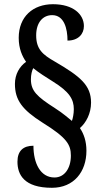

<svg xmlns="http://www.w3.org/2000/svg" viewBox="-20 -780 484 913"><path d="M227 113C331 113 391 37 391 -63C391 -108 379 -143 360 -171C389 -196 413 -240 413 -292C413 -375 361 -417 241 -487C183 -520 152 -546 152 -612C152 -672 183 -708 228 -708C285 -708 301 -644 301 -587C352 -587 379 -618 379 -656C379 -712 328 -760 232 -760C137 -760 69 -701 69 -600C69 -548 86 -512 104 -486C73 -464 51 -427 51 -381C51 -304 86 -258 182 -197C298 -125 317 -92 317 -40C317 20 287 64 239 64C172 64 139 -4 139 -87C92 -87 63 -64 63 -11C63 50 94 113 227 113ZM322 -205C305 -218 282 -240 241 -266C155 -321 127 -348 127 -403C127 -425 132 -444 138 -456C165 -434 197 -414 232 -392C311 -343 331 -307 331 -261C331 -238 326 -216 322 -205Z"/></svg>

Font: Noto Serif Sinhala ExtraCondensed
Style: Bold
Weight: 700
Width: 2
Designer: Jelle Bosma - Monotype Design Team
Foundry: Monotype Imaging Inc.
Version: Version 2.007